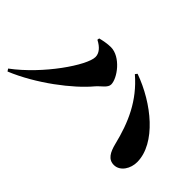

<svg xmlns="http://www.w3.org/2000/svg" viewBox="-72 -910 1145 1145"><g transform="rotate(45 500.0 -337.5)"><path d="M269 -581C312 -559 334 -531 334 -500C334 -430 184 -209 14 -83L24 -68C195 -138 373 -275 455 -374C479 -402 516 -422 516 -451C516 -503 440 -607 357 -607C329 -607 293 -600 271 -594ZM868 -122C919 -123 954 -178 953 -235C951 -391 767 -541 582 -607L572 -594C693 -490 748 -364 784 -217C798 -161 819 -121 868 -122Z"/></g></svg>

Font: Noto Serif CJK HK Black
Style: Regular
Weight: 900
Designer: Ryoko NISHIZUKA 西塚涼子 (kana & ideographs); Frank Grießhammer (Latin, Greek & Cyrillic); Wenlong ZHANG 张文龙 (bopomofo); San
Foundry: Adobe
Version: Version 2.001;hotconv 1.1.0;makeotfexe 2.6.0